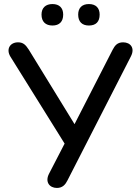

<svg xmlns="http://www.w3.org/2000/svg" viewBox="-20 -921 691 948"><path d="M419 -795C454 -795 472 -814 472 -849C472 -882 453 -901 419 -901C385 -901 366 -882 366 -849C366 -814 385 -795 419 -795ZM239 -795C273 -795 292 -814 292 -849C292 -882 273 -901 239 -901C205 -901 185 -882 185 -849C185 -814 205 -795 239 -795ZM261 7C289 7 303 -10 313 -30L626 -642C648 -684 624 -712 588 -712C559 -712 547 -696 536 -675L348 -308L122 -676C107 -699 95 -712 69 -712C30 -712 9 -679 31 -642L299 -212L222 -63C201 -22 225 7 261 7Z"/></svg>

Font: Nunito SemiBold
Style: Regular
Weight: 600
Designer: Vernon Adams
Foundry: Vernon Adams
Version: Version 3.602